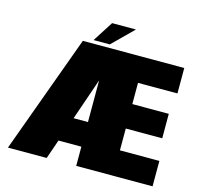

<svg xmlns="http://www.w3.org/2000/svg" viewBox="-115 -935 1102 1058"><g transform="rotate(15 436.5 -405.5)"><path d="M19.5 0 266 -675H844.5V-530H619.5V-409H827.5V-269.5H619.5V-145H844.5V0H409V-109.5H278.5L240.5 0ZM327 -250H409V-487.5ZM322 -694.5 396.5 -811H532.5L414.5 -694.5Z"/></g></svg>

Font: Anybody Black
Style: Regular
Weight: 900
Designer: Tyler Finck
Foundry: Etcetera Type Company
Version: Version 1.010; ttfautohint (v1.8.3) -l 8 -r 50 -G 200 -x 14 